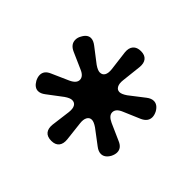

<svg xmlns="http://www.w3.org/2000/svg" viewBox="-121 -718 655 655"><g transform="rotate(45 207.0 -390.5)"><path d="M394 -305Q394 -295 388 -283Q376 -262 358 -262Q346 -262 333 -272L280 -312Q264 -323 254 -323Q243 -323 237.5 -313Q232 -303 234 -286L242 -216Q244 -196 235 -185Q226 -174 207 -174Q187 -174 178 -185Q169 -196 171 -216L180 -286Q182 -304 176.5 -313.5Q171 -323 159 -323Q149 -323 133 -312L80 -272Q67 -262 55 -262Q38 -262 26 -283Q20 -295 20 -305Q20 -326 44 -336L105 -363Q129 -374 129 -390Q129 -407 105 -417L46 -443Q21 -454 21 -476Q21 -487 27 -497Q38 -518 55 -518Q67 -518 81 -507L133 -467Q149 -456 159 -456Q171 -456 176.5 -465.5Q182 -475 180 -493L171 -565Q169 -585 178.5 -596Q188 -607 207 -607Q226 -607 235 -596Q244 -585 242 -565L234 -493Q232 -476 237.5 -466Q243 -456 254 -456Q264 -456 280 -467L333 -508Q346 -518 358 -518Q376 -518 388 -497Q394 -485 394 -475Q394 -454 370 -443L309 -417Q285 -407 285 -390Q285 -374 309 -363L370 -336Q394 -326 394 -305Z"/></g></svg>

Font: ZCOOL QingKe HuangYou
Style: Regular
Weight: 400
Version: Version 1.000